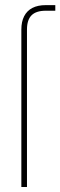

<svg xmlns="http://www.w3.org/2000/svg" viewBox="-20 -748 241 768"><path d="M65.4 -629.9Q65.4 -661.6 76.7 -683.3Q87.9 -705.1 109.6 -716.3Q131.3 -727.5 163.1 -727.5H201.2V-705.1H163.1Q124.5 -705.1 106.2 -686.8Q87.9 -668.5 87.9 -629.9V0H65.4Z"/></svg>

Font: Intratopia Thin
Style: Regular
Weight: 100
Designer: Rasmus Andersson
Foundry: rsms
Version: Version 3.000;Glyphs 3.2.3 (3260)